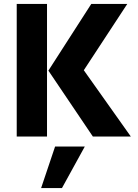

<svg xmlns="http://www.w3.org/2000/svg" viewBox="-20 -694 702 976"><path d="M219 0H65V-674H219ZM295 262H189L260 51H411ZM645 0H452L226 -335L444 -674H627L406 -337Z"/></svg>

Font: Hind Madurai
Style: Bold
Weight: 700
Designer: Jyotish Sonowal
Foundry: Indian Type Foundry
Version: Version 0.702;PS 1.0;hotconv 1.0.81;makeotf.lib2.5.63406